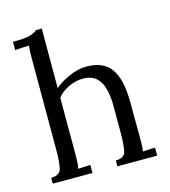

<svg xmlns="http://www.w3.org/2000/svg" viewBox="-90 -640 630 713"><g transform="rotate(-15 225.0 -283.5)"><path d="M274.3 -22.4Q308.4 -22.4 313.3 -48Q318.3 -73.7 318.3 -114V-219.3Q318.3 -283.5 297.9 -315.9Q277.6 -348.4 232.9 -347.6Q205.4 -347.3 178.4 -334.4Q151.4 -321.6 135.3 -301.1V-79.6Q135.3 -64.5 134.6 -53Q133.8 -41.4 131.3 -28.6Q143 -29.3 154.9 -29.9Q166.9 -30.4 178.6 -30.8V0H25.7V-22.4Q60.1 -22.4 65.5 -48Q70.8 -73.7 70.8 -114V-469.4Q70.8 -481.1 71.1 -492.1Q71.5 -503.1 73 -518.2Q59.4 -517.8 46.2 -516.9Q33 -516 19.4 -515.2V-546.8Q68.9 -546.8 87.1 -553Q105.2 -559.2 113.3 -566.9H135.3V-338.1Q160.2 -358.6 193.3 -373.1Q226.3 -387.6 258.5 -387.6Q323.8 -387.6 352.8 -346.5Q381.7 -305.5 382.1 -219.3L382.8 -79.6Q382.8 -64.5 382.5 -53Q382.1 -41.4 379.9 -28.6Q391.6 -29.3 403.6 -29.9Q415.5 -30.4 427.2 -30.8V0H274.3Z"/></g></svg>

Font: Parastoo
Style: Regular
Weight: 400
Foundry: Saber Rastikerdar (saber.rastikerdar@gmail.com)
Version: Version 3.000